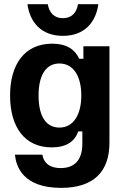

<svg xmlns="http://www.w3.org/2000/svg" viewBox="-20 -722 607 921"><path d="M281.7 -550C385.8 -550 440 -615.8 451.7 -701.7H354.2C347.5 -664.2 327.5 -635 281.7 -635C236.7 -635 215.8 -664.2 209.2 -701.7H111.7C123.3 -615.8 177.5 -550 281.7 -550ZM273.3 179.2C430.8 179.2 505 100 505 -37.5V-500H380V-440H360C340 -484.2 300 -512.5 230.8 -512.5C95 -512.5 28.3 -409.2 28.3 -264.2C28.3 -112.5 98.3 -15 228.3 -15C297.5 -15 339.2 -43.3 355 -91.7H375V-32.5C375 41.7 340.8 84.2 271.7 84.2C210.8 84.2 188.3 52.5 183.3 20H51.7C56.7 72.5 86.7 179.2 273.3 179.2ZM265 -110C204.2 -110 165 -159.2 165 -264.2C165 -366.7 204.2 -417.5 265 -417.5C330.8 -417.5 370 -358.3 370 -264.2C370 -170 330.8 -110 265 -110Z"/></svg>

Font: Familjen Grotesk GF
Style: Bold
Weight: 700
Designer: Anders Wikstroem, Jonas Baeckman, Matilda Gysing, Kristian Moeller
Foundry: Familjen STHLM AB
Version: Version 2.000; Beta; Release 4; Build 6